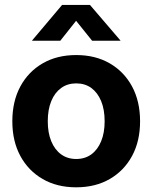

<svg xmlns="http://www.w3.org/2000/svg" viewBox="-20 -760 628 791"><path d="M293.9 11.7Q214.8 11.7 155.8 -22.5Q96.7 -56.6 63.7 -117.7Q30.8 -178.7 30.8 -260.3Q30.8 -342.3 63.7 -403.6Q96.7 -464.8 155.8 -499Q214.8 -533.2 293.9 -533.2Q373 -533.2 432.1 -499Q491.2 -464.8 524.2 -403.6Q557.1 -342.3 557.1 -260.3Q557.1 -178.7 524.2 -117.7Q491.2 -56.6 432.1 -22.5Q373 11.7 293.9 11.7ZM293.9 -105Q330.1 -105 356.2 -124Q382.3 -143.1 396.7 -178Q411.1 -212.9 411.1 -260.3Q411.1 -308.6 396.7 -343.5Q382.3 -378.4 356.2 -397.5Q330.1 -416.5 293.9 -416.5Q258.3 -416.5 231.9 -397.5Q205.6 -378.4 191.2 -343.5Q176.8 -308.6 176.8 -260.3Q176.8 -212.9 191.2 -178Q205.6 -143.1 231.9 -124Q258.3 -105 293.9 -105ZM228.5 -592.3H112.3V-593.3L235.8 -739.7H350.6L476.1 -593.3V-592.3H359.4L293.5 -674.3Z"/></svg>

Font: Inter 28pt
Style: Bold
Weight: 700
Designer: Rasmus Andersson
Foundry: rsms
Version: Version 4.001;git-66647c0bb